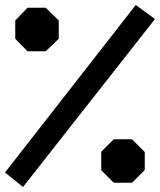

<svg xmlns="http://www.w3.org/2000/svg" viewBox="-20 -731 640 768"><path d="M90 -700 41 -649V-576L90 -526H163L215 -576V-649L163 -700ZM523 -711 0 -41 72 17 600 -655ZM435 -174 385 -124V-50L435 0H508L559 -51V-123L508 -174Z"/></svg>

Font: Kode Mono Medium
Style: Regular
Weight: 500
Monospace: yes
Designer: Isa Ozler
Foundry: Kadena LLC
Version: Version 1.206;gftools[0.9.28]